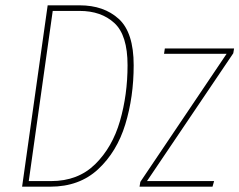

<svg xmlns="http://www.w3.org/2000/svg" viewBox="-20 -701 899 721"><path d="M482 -456Q482 -337 450.5 -234Q419 -131 348.5 -65.5Q278 0 169 0H63L159 -681H279Q370 -681 426 -630Q482 -579 482 -456ZM178 -660 88 -21H172Q273 -21 337.5 -84.5Q402 -148 430.5 -246.5Q459 -345 459 -456Q459 -569 409.5 -614.5Q360 -660 279 -660ZM859 -519 856 -501 532 -21H784L778 0H504L507 -18L831 -499H596L599 -519Z"/></svg>

Font: Fira Sans Extra Condensed Thin
Style: Italic
Weight: 250
Width: 3
Italic angle: -8°
Designer: Carrois Corporate & Edenspiekermann AG
Foundry: Carrois Corporate GbR & Edenspiekermann AG
Version: Version 4.203